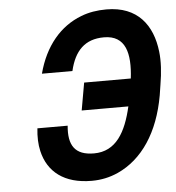

<svg xmlns="http://www.w3.org/2000/svg" viewBox="-52 -770 757 828"><g transform="rotate(-5 326.0 -355.5)"><path d="M418 -602C512 -602 531 -523 518 -415H316L295 -296H497C472 -187 428 -107 332 -107C249 -107 221 -152 229 -236H98C94 -200 95 -167 102 -137C123 -46 193 10 312 10C353 10 390 2 426 -14C534 -63 608 -173 636 -332L643 -377C652 -430 655 -478 650 -520C637 -635 574 -721 439 -721C399 -721 362 -715 329 -702C237 -667 169 -587 138 -469H270C290 -555 335 -602 418 -602Z"/></g></svg>

Font: Asimov
Style: NarIt
Weight: 500
Designer: Google
Version: Version 2.000980; 2014